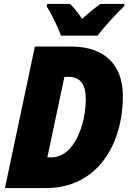

<svg xmlns="http://www.w3.org/2000/svg" viewBox="-20 -949 655 969"><path d="M288 -769H472C503 -809 566 -880 607 -918L608 -929H487C458 -909 427 -883 394 -854C378 -878 352 -912 334 -929H218L216 -916C242 -875 272 -813 288 -769ZM5 0H213C468 0 600 -215 600 -465C600 -624 505 -714 341 -714H156ZM219 -155 305 -561H329C383 -561 413 -524 413 -451C413 -320 354 -155 240 -155Z"/></svg>

Font: Noto Sans UI SemiCondensed Black
Style: Italic
Weight: 900
Width: 4
Italic angle: -372°
Designer: Monotype Design Team
Foundry: Monotype Imaging Inc.
Version: Version 1.901